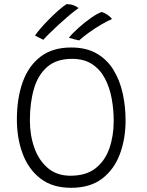

<svg xmlns="http://www.w3.org/2000/svg" viewBox="-20 -892 717 938"><path d="M327.5 25.5Q236.5 25.5 178 -19.5Q119.5 -64.5 91 -140.2Q62.5 -216 62.5 -308Q62.5 -412 91 -491.2Q119.5 -570.5 178.2 -615.2Q237 -660 327.5 -660Q401.5 -660 452.5 -630.5Q503.5 -601 534.5 -550.2Q565.5 -499.5 579.5 -435.8Q593.5 -372 593.5 -303.5Q593.5 -213.5 565.5 -138.8Q537.5 -64 478.8 -19.2Q420 25.5 327.5 25.5ZM324 -33.5Q401 -33.5 447.2 -70.2Q493.5 -107 514.5 -167.8Q535.5 -228.5 535.5 -301Q535.5 -357 525.5 -411Q515.5 -465 492.5 -508.8Q469.5 -552.5 430.2 -578.5Q391 -604.5 332 -604.5Q256 -604.5 210.8 -565.2Q165.5 -526 145.8 -458Q126 -390 126 -304Q126 -231 148 -169.5Q170 -108 214 -70.8Q258 -33.5 324 -33.5ZM305.5 -872Q326 -871.5 340.2 -866Q354.5 -860.5 364 -852.5Q342.5 -837.5 317 -816Q291.5 -794.5 266.5 -771.5Q241.5 -748.5 221.5 -728.8Q201.5 -709 191.5 -697.5Q185 -701 172 -707.5Q159 -714 151 -718.5Q160 -732 178.5 -753.5Q197 -775 220 -798.2Q243 -821.5 265.8 -841.5Q288.5 -861.5 305.5 -872ZM477 -833.5Q491 -829.5 505.8 -819.2Q520.5 -809 527 -799Q502.5 -788.5 473.2 -771.2Q444 -754 415.8 -733.8Q387.5 -713.5 366.5 -694.5Q360 -695.5 343.8 -699.8Q327.5 -704 316.5 -707.5Q334.5 -730 364.8 -757Q395 -784 426 -805.5Q457 -827 477 -833.5Z"/></svg>

Font: Grandstander ExtraLight
Style: Regular
Weight: 200
Designer: Tyler Finck
Foundry: Etcetera Type Co
Version: Version 1.200; ttfautohint (v1.8.3)